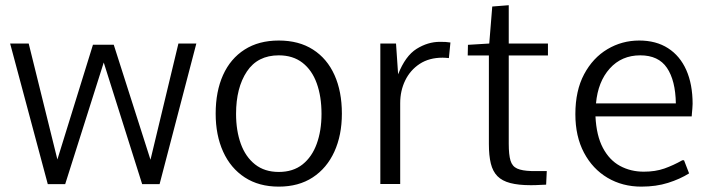

<svg xmlns="http://www.w3.org/2000/svg" viewBox="-20 -692 2679 722"><path d="M159.7 0.5 18.1 -528.3H87.9L195.8 -92.3L329.6 -523.9H407.7L545.9 -91.3L650.9 -528.3H718.3L580.1 0.5H514.6L370.1 -457L225.1 0.5Z M1028.3 9.8Q953.6 9.8 900.4 -24.9Q847.2 -59.6 819.1 -121.6Q791 -183.6 791 -264.6Q791 -348.1 818.8 -409.9Q846.7 -471.7 899.9 -505.6Q953.1 -539.6 1028.3 -539.6Q1104 -539.6 1157 -505.6Q1210 -471.7 1237.8 -409.9Q1265.6 -348.1 1265.6 -264.6Q1265.6 -183.6 1237.3 -121.6Q1209 -59.6 1156 -24.9Q1103 9.8 1028.3 9.8ZM1028.3 -45.4Q1082 -45.4 1117.7 -73.7Q1153.3 -102.1 1171.1 -151.4Q1189 -200.7 1189 -263.7Q1189 -329.1 1171.1 -378.7Q1153.3 -428.2 1117.4 -456.1Q1081.5 -483.9 1028.3 -483.9Q948.7 -483.9 908.2 -422.9Q867.7 -361.8 867.7 -263.7Q867.7 -200.7 885.5 -151.4Q903.3 -102.1 939.2 -73.7Q975.1 -45.4 1028.3 -45.4Z M1410.2 0V-528.3H1469.2L1477.1 -412.6Q1504.4 -481.9 1546.6 -508.3Q1588.9 -534.7 1634.3 -534.7Q1646 -534.7 1655.5 -534.2Q1665 -533.7 1673.8 -532.2L1668 -473.6Q1662.6 -474.1 1656.2 -474.6Q1649.9 -475.1 1644.5 -475.1Q1593.8 -475.1 1558.1 -451.7Q1522.5 -428.2 1503.7 -389.4Q1484.9 -350.6 1484.9 -304.2V0Z M1976.1 4.4Q1929.7 4.4 1898.9 -3.7Q1868.2 -11.7 1850.6 -29.5Q1833 -47.4 1825.7 -77.1Q1818.4 -106.9 1818.4 -150.4V-483.4H1738.8L1739.7 -523.4L1819.8 -528.3L1831.1 -667.5L1893.1 -672.4V-528.3H2040.5V-483.4H1893.1V-151.4Q1893.1 -109.9 1899.7 -88.1Q1906.2 -66.4 1924.8 -58.1Q1943.4 -49.8 1978 -48.8Q1995.6 -48.3 2011 -48.8Q2026.4 -49.3 2036.1 -48.8L2033.7 2.4Q2022.9 2.4 2009.3 3.4Q1995.6 4.4 1976.1 4.4Z M2391.6 9.8Q2320.8 9.8 2264.6 -23.4Q2208.5 -56.6 2176 -117.9Q2143.6 -179.2 2143.6 -262.7Q2143.6 -351.1 2176.5 -412.8Q2209.5 -474.6 2264.2 -507.1Q2318.8 -539.6 2383.8 -539.6Q2447.3 -539.6 2492.2 -510.7Q2537.1 -481.9 2560.8 -428.5Q2584.5 -375 2584.5 -301.3Q2584.5 -293.9 2583.5 -283.2Q2582.5 -272.5 2581.8 -264.2Q2581.1 -255.9 2581.1 -254.4H2219.2Q2222.7 -182.1 2247.1 -136Q2271.5 -89.8 2311.5 -68.1Q2351.6 -46.4 2400.9 -46.4Q2444.3 -46.4 2478.3 -58.3Q2512.2 -70.3 2545.9 -89.4H2552.2L2571.3 -40Q2537.1 -18.6 2492.2 -4.4Q2447.3 9.8 2391.6 9.8ZM2221.2 -303.2H2521.5Q2520 -389.6 2488 -436.8Q2456.1 -483.9 2387.7 -483.9Q2317.4 -483.9 2272.9 -434.3Q2228.5 -384.8 2221.2 -303.2Z"/></svg>

Font: Comme Light
Style: Regular
Weight: 300
Version: Version 1.000;gftools[0.9.27]